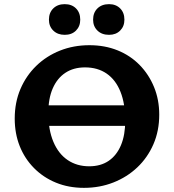

<svg xmlns="http://www.w3.org/2000/svg" viewBox="-20 -891 837 926"><path d="M385 15Q311 15 250 -10Q189 -35 144 -80.5Q99 -126 75 -186.5Q51 -247 51 -319Q51 -397 78.5 -461.5Q106 -526 155 -573.5Q204 -621 269.5 -647Q335 -673 411 -673Q486 -673 547.5 -648Q609 -623 653.5 -577.5Q698 -532 723 -471Q748 -410 748 -338Q748 -260 720 -195.5Q692 -131 642.5 -84Q593 -37 527 -11Q461 15 385 15ZM410 -89Q466 -89 504.5 -115.5Q543 -142 563.5 -191Q584 -240 584 -309Q584 -391 561 -448.5Q538 -506 494.5 -536Q451 -566 390 -566Q335 -566 295.5 -540Q256 -514 234.5 -465Q213 -416 213 -346Q213 -265 237.5 -207Q262 -149 306.5 -119Q351 -89 410 -89ZM101 -284V-383H689V-284ZM292 -723Q258 -723 237 -743.5Q216 -764 216 -796Q216 -830 237 -850.5Q258 -871 292 -871Q326 -871 346.5 -850.5Q367 -830 367 -796Q367 -764 346.5 -743.5Q326 -723 292 -723ZM506 -723Q471 -723 450 -743.5Q429 -764 429 -796Q429 -830 450 -850.5Q471 -871 506 -871Q539 -871 559.5 -850.5Q580 -830 580 -796Q580 -764 559.5 -743.5Q539 -723 506 -723Z"/></svg>

Font: Ysabeau SC ExtraBold
Style: Regular
Weight: 800
Designer: Christian Thalmann (Catharsis Fonts)
Version: Version 2.001;gftools[0.9.30]; featfreeze: smcp